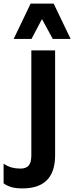

<svg xmlns="http://www.w3.org/2000/svg" viewBox="-94 -802 412 1066"><path d="M-74 216V107Q-51 122 -29 128Q-7 134 19 134Q51 134 65.5 117Q80 100 80 60V-522H212V60Q212 244 31 244Q-5 244 -29 237.5Q-53 231 -74 216ZM76 -782H204L298 -586H199L139 -696L81 -586H-18Z"/></svg>

Font: AmikoBold
Style: Bold
Weight: 700
Designer: Pablo Impallari, Rodrigo Fuenzalida, Andres Torresi
Foundry: Impallari Type
Version: Version 1.000; ttfautohint (v1.3)